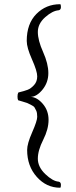

<svg xmlns="http://www.w3.org/2000/svg" viewBox="-20 -752 356 894"><path d="M65.4 -321.3Q93.8 -328.1 108.9 -334Q124 -339.8 138.7 -356Q153.3 -372.1 153.3 -396.5Q153.3 -420.9 128.9 -475.6Q104.5 -530.3 104.5 -561.5Q104.5 -641.6 149.4 -687Q194.3 -732.4 259.8 -732.4Q263.7 -732.4 263.7 -719.2Q263.7 -706.1 252.9 -704.1Q224.6 -702.1 190.4 -671.9Q156.2 -641.6 156.2 -603Q156.2 -564.5 180.7 -509.8Q205.1 -455.1 205.1 -411.6Q205.1 -368.2 178.2 -335Q151.4 -301.8 123 -300.8Q152.3 -299.8 179.2 -268.6Q206.1 -237.3 206.1 -193.8Q206.1 -150.4 181.2 -101.1Q156.2 -51.8 156.2 -13.2Q156.2 25.4 190.9 58.6Q225.6 91.8 252.9 93.8Q263.7 95.7 263.7 108.9Q263.7 122.1 259.8 122.1Q196.3 122.1 151.4 71.8Q106.4 21.5 106.4 -53.7Q106.4 -83 129.9 -136.2Q153.3 -189.5 153.3 -208Q153.3 -226.6 148.9 -236.3Q144.5 -246.1 140.6 -252Q136.7 -257.8 123.5 -264.2Q110.4 -270.5 106.4 -272.5Q102.5 -274.4 84.5 -279.3Q66.4 -284.2 64.5 -285.2Q61.5 -291 61.5 -302.7Q61.5 -314.5 65.4 -321.3Z"/></svg>

Font: CrimsonText-Roman
Style: Roman
Weight: 400
Version: Version 0.13